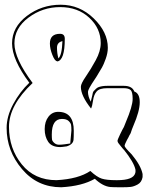

<svg xmlns="http://www.w3.org/2000/svg" viewBox="-20 -761 623 812"><path d="M244 -587Q221 -582 221 -559Q221 -536 227 -514Q242 -528 244 -587ZM255 -151 276 -154H277L282 -209Q282 -225 280.5 -233Q279 -241 270 -249.5Q261 -258 242 -258Q199 -258 199 -192Q199 -178 200 -171Q201 -164 209.5 -156.5Q218 -149 229.5 -149Q241 -149 255 -151ZM496 31H491Q459 31 447 30Q415 27 381 -5Q328 26 239 31Q138 31 73 -46Q8 -123 8 -220Q8 -269 36 -321Q64 -373 104 -411Q31 -509 31 -577.5Q31 -646 93.5 -693.5Q156 -741 236.5 -741Q317 -741 376.5 -683Q436 -625 436 -559Q436 -537 427 -512Q418 -487 411.5 -476Q405 -465 387 -435L381 -426Q352 -383 352 -373Q352 -353 364 -331Q365 -334 367 -344L370 -356Q372 -371 376.5 -376Q381 -381 386.5 -386Q392 -391 398 -393Q413 -398 433 -398H504Q539 -398 548 -374Q571 -366 571 -328.5Q571 -291 544 -229Q541 -222 538 -214Q533 -196 528 -190Q523 -179 517 -169Q507 -150 507 -144Q507 -138 537 -108Q576 -61 583 -25V-12Q579 10 562.5 19Q546 28 532.5 29.5Q519 31 496 31ZM235 -139Q199 -139 184 -161Q169 -183 169 -215Q169 -247 185 -267.5Q201 -288 226 -288Q292 -288 292 -208Q292 -179 291 -170Q289 -150 262 -142Q241 -139 235 -139ZM234 -618Q254 -618 254 -597Q254 -506 222 -501V-502Q212 -502 201.5 -528.5Q191 -555 191 -577Q191 -618 234 -618ZM504 -224Q508 -234 512 -244Q541 -312 541 -342.5Q541 -373 532 -380.5Q523 -388 504 -388H433Q401 -388 389 -374.5Q377 -361 373.5 -336Q370 -311 365 -302Q322 -356 322 -394Q322 -407 343 -437.5Q364 -468 385 -506.5Q406 -545 406 -579Q406 -641 357.5 -686Q309 -731 234.5 -731Q160 -731 100.5 -686.5Q41 -642 41 -577.5Q41 -513 118 -410Q18 -316 18 -224.5Q18 -133 72 -66Q126 1 219 1Q312 -4 362 -38Q390 -12 410.5 -5.5Q431 1 471 1H476Q544 1 552 -29L553 -34V-43Q547 -74 503 -129V-128Q499 -133 491.5 -142Q484 -151 480.5 -156Q477 -161 477 -165.5Q477 -170 488 -193Q499 -216 504 -224Z"/></svg>

Font: Londrina Shadow
Style: Regular
Weight: 400
Designer: Marcelo Magalhaes
Foundry: Marcelo Magalhaes
Version: Version 1.001 2011